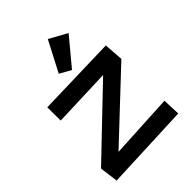

<svg xmlns="http://www.w3.org/2000/svg" viewBox="-219 -845 994 994"><g transform="rotate(-45 278.0 -348.0)"><path d="M515.1 17.1 43.9 37.1 30.8 -64 380.9 -398.9 59.1 -387.2 58.1 -484.9 499 -497.1 506.8 -391.1 155.8 -61 511.2 -80.1ZM408.2 -678.7 285.2 -530.8 223.1 -565.9 310.1 -732.9Z"/></g></svg>

Font: McLaren
Style: Regular
Weight: 400
Designer: Astigmatic (AOETI)
Foundry: Astigmatic (AOETI)
Version: Version 1.000